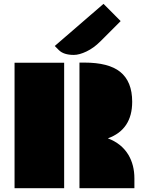

<svg xmlns="http://www.w3.org/2000/svg" viewBox="-20 -997 789 1017"><path d="M680.2 -458Q680.2 -310.5 551.3 -264.2Q623.5 -237.3 660.2 -176.8Q691.9 -123 691.9 -51.8V0H400.9V-665.5H426.3Q555.2 -665.5 616.2 -616.7Q680.2 -565.4 680.2 -458ZM57.1 -664.6H319.8V0H57.1ZM371.1 -706.1Q317.4 -706.1 292 -731.4L270 -753.4L528.3 -976.6L619.1 -885.3L511.7 -777.8Q476.6 -742.7 438.2 -724.4Q399.9 -706.1 371.1 -706.1Z"/></svg>

Font: Plaster
Style: Regular
Weight: 400
Designer: Eben Sorkin
Foundry: Eben Sorkin
Version: Version 1.007